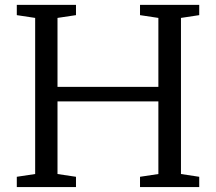

<svg xmlns="http://www.w3.org/2000/svg" viewBox="-20 -756 873 776"><path d="M47.9 -736.3H287.1V-694.8L212.4 -683.6V-404.8H620.1V-683.6L545.9 -694.8V-736.3H785.2V-694.8L711.4 -683.6V-52.7L785.2 -41.5V0H545.9V-41.5L620.1 -52.7V-346.2H212.4V-52.7L287.1 -41.5V0H47.9V-41.5L122.1 -52.7V-683.6L47.9 -694.8Z"/></svg>

Font: Habibi
Style: Regular
Weight: 400
Designer: Magnus Gaarde
Foundry: Magnus Gaarde
Version: Version 1.001